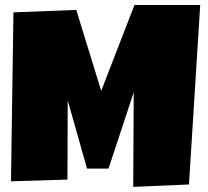

<svg xmlns="http://www.w3.org/2000/svg" viewBox="-20 -732 831 767"><path d="M779.8 -711.9 734.9 4.9 512.2 14.6 514.2 -363.3 413.6 -58.6H327.6L250.5 -331.1L249.5 -14.6L23.9 -7.8L33.7 -682.6L284.7 -692.4L384.3 -369.1L517.1 -711.9Z"/></svg>

Font: Luckiest Guy
Style: Regular
Weight: 400
Designer: Astigmatic (AOETI)
Foundry: Astigmatic (AOETI)
Version: Version 1.000